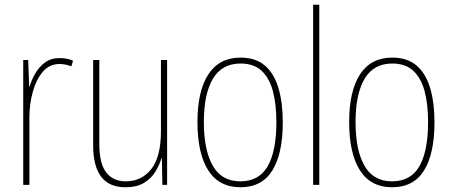

<svg xmlns="http://www.w3.org/2000/svg" viewBox="-20 -780 1903 810"><path d="M231 -535Q246 -535 260.5 -532.5Q275 -530 288 -524L281 -500Q271 -504 258.5 -507Q246 -510 231 -510Q188 -510 160 -476.5Q132 -443 118 -391.5Q104 -340 104 -284V0H78V-527H99L103 -415H105Q113 -443 129 -470.5Q145 -498 170 -516.5Q195 -535 231 -535Z M685 -527V0H665L663 -112H661Q652 -82 634.5 -54Q617 -26 586.5 -8Q556 10 509 10Q373 10 373 -167V-527H399V-173Q399 -90 428 -52.5Q457 -15 511 -15Q577 -15 618 -66.5Q659 -118 659 -227V-527Z M1173 -264Q1173 -132 1129 -61Q1085 10 994 10Q904 10 858.5 -61.5Q813 -133 813 -265Q813 -396 859 -466.5Q905 -537 995 -537Q1059 -537 1098 -503Q1137 -469 1155 -407.5Q1173 -346 1173 -264ZM840 -265Q840 -147 877.5 -81Q915 -15 994 -15Q1073 -15 1109.5 -79Q1146 -143 1146 -265Q1146 -339 1131.5 -394.5Q1117 -450 1084 -481Q1051 -512 995 -512Q916 -512 878 -447.5Q840 -383 840 -265Z M1327 0H1301V-760H1327Z M1813 -264Q1813 -132 1769 -61Q1725 10 1634 10Q1544 10 1498.5 -61.5Q1453 -133 1453 -265Q1453 -396 1499 -466.5Q1545 -537 1635 -537Q1699 -537 1738 -503Q1777 -469 1795 -407.5Q1813 -346 1813 -264ZM1480 -265Q1480 -147 1517.5 -81Q1555 -15 1634 -15Q1713 -15 1749.5 -79Q1786 -143 1786 -265Q1786 -339 1771.5 -394.5Q1757 -450 1724 -481Q1691 -512 1635 -512Q1556 -512 1518 -447.5Q1480 -383 1480 -265Z"/></svg>

Font: Noto Sans Bengali Condensed Thin
Style: Regular
Weight: 100
Width: 3
Designer: Joana Ranito - Universal Thirst; Jelle Bosma - Monotype Design Team
Foundry: Universal Thirst ehf.
Version: Version 3.000; ttfautohint (v1.8.4.7-5d5b)